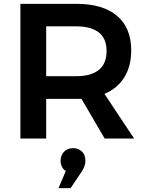

<svg xmlns="http://www.w3.org/2000/svg" viewBox="-20 -720 763 998"><path d="M677 0H524L403 -207Q397 -206 391 -206Q385 -206 378 -206H220V0H86V-700H378Q515 -700 588.5 -637.5Q662 -575 662 -459Q662 -376 626.5 -318.5Q591 -261 523 -232ZM220 -324H378Q453 -324 493.5 -356.5Q534 -389 534 -455Q534 -520 493.5 -551.5Q453 -583 378 -583H220ZM360 50Q386 50 405 67Q424 84 424 116Q424 131 419 144Q414 157 406 170L347 258H284L322 169Q308 160 301.5 146Q295 132 295 116Q295 87 313 68.5Q331 50 360 50Z"/></svg>

Font: QuotatisMedium
Style: Regular
Weight: 500
Designer: Julieta Ulanovsky
Foundry: Quotatis-Medium
Version: Version 4.000;PS 004.000;hotconv 1.0.88;makeotf.lib2.5.64775